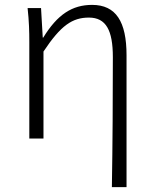

<svg xmlns="http://www.w3.org/2000/svg" viewBox="-20 -567 628 786"><path d="M438 199H498V-341C498 -478 455 -547 357 -547C276 -547 215 -508 157 -413H155L148 -534H93C99 -479 100 -438 100 -395V0H158V-356C229 -463 276 -495 344 -495C414 -495 442 -443 442 -333C442 -165 441 22 438 199Z"/></svg>

Font: Noto Sans KR Light
Style: Regular
Weight: 300
Designer: Ryoko NISHIZUKA 西塚涼子 (kana, bopomofo & ideographs); Paul D. Hunt (Latin, Greek & Cyrillic); Sandoll Communications 산돌커뮤니
Foundry: Adobe
Version: Version 2.004;hotconv 1.0.118;makeotfexe 2.5.65603